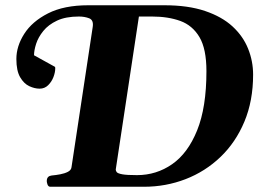

<svg xmlns="http://www.w3.org/2000/svg" viewBox="-20 -713 1017 733"><path d="M171.9 0Q164.1 0 160.9 -9.8Q157.7 -19.5 158.7 -24.9Q160.2 -41 177.2 -43Q193.4 -44.4 210.2 -47.6Q227.1 -50.8 239.3 -57.1Q251.5 -63.5 252.9 -74.2L334 -610.4Q337.9 -636.2 320.6 -643.1Q303.2 -649.9 281.2 -649.9Q231 -649.9 197.8 -634.3Q164.6 -618.7 145.3 -594.7Q126 -570.8 117.9 -545.7Q109.9 -520.5 109.9 -502L189.5 -458Q190.9 -457.5 190.9 -452.1Q190.9 -437 184.1 -418.9Q177.2 -400.9 163.8 -387.7Q150.4 -374.5 131.3 -374.5Q112.3 -374.5 91.8 -384Q71.3 -393.6 56.9 -418.2Q42.5 -442.9 42.5 -487.8Q42.5 -536.6 72.5 -583.7Q102.5 -630.9 163.3 -661.9Q224.1 -692.9 316.9 -692.9H607.9Q698.2 -692.9 762.7 -671.1Q827.1 -649.4 867.7 -612.1Q908.2 -574.7 927.2 -527.1Q946.3 -479.5 946.3 -428.2Q946.3 -328.1 913.1 -248.8Q879.9 -169.4 821.8 -113.8Q763.7 -58.1 688.5 -29.1Q613.3 0 529.3 0ZM502.9 -44.4Q577.1 -44.4 637.2 -86.2Q697.3 -127.9 732.7 -215.6Q768.1 -303.2 768.1 -441.4Q768.1 -526.4 741.5 -571.3Q714.8 -616.2 668.2 -633.1Q621.6 -649.9 560.5 -649.9H510.3L421.9 -65.9Q421.9 -60.5 425.8 -55.7Q429.7 -50.8 446.8 -47.6Q463.9 -44.4 502.9 -44.4Z"/></svg>

Font: Gelasio
Style: Italic
Weight: 400
Italic angle: -8.5°
Designer: Eben Sorkin
Foundry: Eben Sorkin
Version: Version 1.008